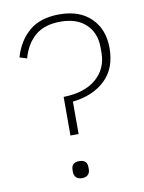

<svg xmlns="http://www.w3.org/2000/svg" viewBox="-82 -768 626 833"><g transform="rotate(-10 231.0 -351.5)"><path d="M194 -184V-354Q287 -356 338 -400Q389 -444 389 -515V-538Q389 -601 349 -639.5Q309 -678 237 -678Q166 -678 125 -643Q84 -608 67 -546L35 -556Q55 -626 104 -668Q153 -710 238 -710Q326 -710 376.5 -660.5Q427 -611 427 -529Q427 -439 373.5 -388Q320 -337 230 -327V-184ZM212 7Q195 7 186 -2Q177 -11 177 -26V-35Q177 -68 212 -68Q247 -68 247 -35V-26Q247 -11 238 -2Q229 7 212 7Z"/></g></svg>

Font: IBM Plex Sans Thai Looped ExtraLight
Style: Regular
Weight: 200
Designer: Mike Abbink, Paul van der Laan, Pieter van Rosmalen, Ben Mitchell, Mark Frömberg
Foundry: Bold Monday
Version: Version 1.0